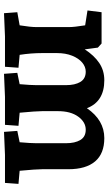

<svg xmlns="http://www.w3.org/2000/svg" viewBox="194 -742 553 982"><g transform="rotate(90 471.0 -251.5)"><path d="M650 -63 708 -75Q713 -132 713 -160V-312Q713 -358 696.5 -385.5Q680 -413 644 -413Q605 -413 577 -374.5Q549 -336 549 -271V-190Q549 -160 557 -75L624 -69L619 0H476L358 5L353 -63L411 -75Q416 -132 416 -160V-312Q416 -358 399.5 -385.5Q383 -413 347 -413Q322 -413 300.5 -395Q279 -377 265.5 -343.5Q252 -310 252 -266V-190Q252 -133 261 -75L327 -69L322 0H167L48 5L43 -63L110 -75Q119 -131 119 -160V-329Q119 -354 110 -410L34 -422L43 -494H203L224 -475L233 -408Q264 -456 302.5 -482Q341 -508 391 -508Q500 -508 534 -419Q595 -508 687 -508Q766 -508 806 -461Q846 -414 846 -324V-190Q846 -160 854 -75L921 -69L916 0H773L655 5Z"/></g></svg>

Font: Andada Pro ExtraBold
Style: Regular
Weight: 800
Designer: Carolina Giovagnoli
Foundry: Huerta Tipografica
Version: Version 3.005; ttfautohint (v1.8.4)